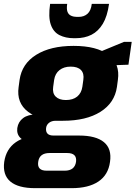

<svg xmlns="http://www.w3.org/2000/svg" viewBox="-47 -790 706 1000"><path d="M281 -161Q161 -161 99.5 -207.5Q38 -254 50 -337L55 -374Q67 -458 141.5 -504.5Q216 -551 336 -551Q457 -551 518 -504.5Q579 -458 567 -374L562 -337Q550 -254 476 -207.5Q402 -161 281 -161ZM136 190Q48 190 7 155.5Q-34 121 -25 53Q-15 -14 35 -49Q85 -84 174 -84H365Q453 -84 494.5 -49.5Q536 -15 526 53Q517 121 465.5 155.5Q414 190 326 190ZM290 99Q342 99 349 53Q352 30 340.5 18.5Q329 7 303 7H211Q158 7 152 53Q145 100 198 99ZM122 -51Q81 -51 60 -71Q39 -91 43 -123Q48 -156 73.5 -175Q99 -194 143 -194H286L281 -161H243Q222 -161 208.5 -150.5Q195 -140 193 -123Q191 -104 200.5 -94Q210 -84 232 -84H270L266 -51ZM296 -269Q333 -269 355 -287Q377 -305 382 -338L387 -374Q392 -407 375 -425Q358 -443 321 -443Q286 -443 263 -425Q240 -407 235 -374L230 -338Q225 -305 243 -287Q261 -269 296 -269ZM437 -505 599 -572H639L622 -453L429 -446ZM337 -591Q295 -591 263 -607Q231 -623 217.5 -662Q204 -701 214 -770H303Q299 -743 304.5 -728.5Q310 -714 323.5 -708Q337 -702 353 -702H362Q391 -702 409 -718.5Q427 -735 431 -770H521Q512 -705 488.5 -666Q465 -627 429.5 -609Q394 -591 347 -591Z"/></svg>

Font: Pathway Extreme SemiCondensed ExtraBold
Style: Italic
Weight: 800
Width: 4
Italic angle: -8°
Version: Version 1.001;gftools[0.9.26]